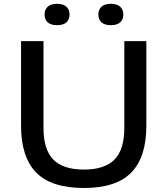

<svg xmlns="http://www.w3.org/2000/svg" viewBox="-20 -950 854 980"><path d="M408.5 9.5Q241.5 9.5 164.5 -69.5Q87.5 -148.5 87.5 -308V-740H202V-297.5Q202 -186 252.5 -135.2Q303 -84.5 408.5 -84.5Q513.5 -84.5 564 -135.2Q614.5 -186 614.5 -297.5V-740H727V-308Q727 -148.5 650.2 -69.5Q573.5 9.5 408.5 9.5ZM545.5 -821.5Q514 -821.5 498 -836Q482 -850.5 482 -875.5Q482 -901 498 -915.8Q514 -930.5 545.5 -930.5Q577.5 -930.5 593.5 -915.8Q609.5 -901 609.5 -875.5Q609.5 -850.5 593.5 -836Q577.5 -821.5 545.5 -821.5ZM271.5 -821.5Q239.5 -821.5 223.5 -836Q207.5 -850.5 207.5 -875.5Q207.5 -901 223.5 -915.8Q239.5 -930.5 271.5 -930.5Q303 -930.5 319 -915.8Q335 -901 335 -875.5Q335 -850.5 319 -836Q303 -821.5 271.5 -821.5Z"/></svg>

Font: Encode Sans Exp Md
Style: Regular
Weight: 500
Width: 7
Designer: Multiple Designers
Foundry: Impallari Type
Version: Version 3.002; ttfautohint (v1.8.3) -l 8 -r 50 -G 200 -x 14 